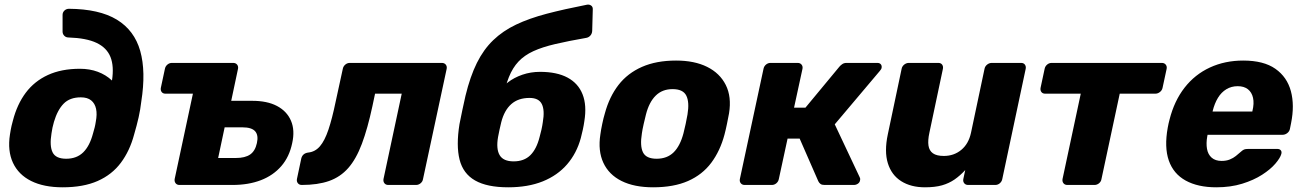

<svg xmlns="http://www.w3.org/2000/svg" viewBox="-20 -788 5546 818"><path d="M247 10Q166.7 10 112.7 -16.9Q58.8 -43.8 35.2 -94.5Q11.6 -145.3 22.4 -214.9Q24.4 -227.2 25.8 -235.3Q27.1 -243.3 29.2 -251.8Q31.3 -260.4 34.9 -273.9Q52.8 -343.4 89.6 -392.7Q126.5 -442 184.1 -468.5Q241.8 -495 320.6 -495Q362 -495 396.5 -482.2Q431 -469.4 457.1 -445Q466.4 -505.8 450.7 -545.1Q435 -584.5 391.6 -605.2Q348.1 -625.9 272.1 -628.3Q260.9 -628.3 253.8 -635.7Q246.6 -643.1 246.6 -653.4V-724.5Q246.6 -735.1 254.1 -742.6Q261.5 -750 272.8 -750.6Q403.3 -749.7 477.9 -704.2Q552.5 -658.7 577.4 -571.1Q602.2 -483.4 581.9 -355.1Q578.2 -322.2 570.6 -288.1Q562.9 -254 551.4 -214.9Q532.9 -145.3 494.9 -94.5Q457 -43.8 396 -16.9Q335 10 247 10ZM262 -111.7Q306.7 -111.7 334.5 -138.9Q362.3 -166.1 376.4 -219.9Q380.4 -233.4 383.2 -244.4Q386 -255.4 388 -268.9Q394.3 -301 389.3 -324.3Q384.3 -347.5 368.3 -360.4Q352.4 -373.3 324.4 -373.3Q277.6 -373.3 251.2 -346.4Q224.9 -319.5 209.9 -268.9Q205.9 -255 203.6 -244.2Q201.4 -233.4 199.4 -219.9Q190.6 -166.1 204.1 -138.9Q217.5 -111.7 262 -111.7Z M744.6 0Q734 0 728.3 -7.2Q722.5 -14.5 724.1 -25.1L801.9 -388.9H684.8Q674.1 -388.9 668.7 -396.1Q663.3 -403.4 665.3 -414L682.6 -494.9Q684.6 -505.5 693.2 -512.8Q701.7 -520 712.4 -520H973.5Q984.1 -520 990.1 -512.8Q996 -505.5 994 -494.9L965.1 -358.5H1052.2Q1117.7 -358.9 1160.1 -336.5Q1202.4 -314.1 1219.7 -273.6Q1237.1 -233 1224.9 -178.4Q1212.9 -120 1178.5 -80.3Q1144.1 -40.6 1091.4 -20.3Q1038.6 0 970.5 0ZM909.4 -114.9H985.2Q1024 -114.9 1045.6 -129.7Q1067.1 -144.5 1074.5 -178.4Q1081.9 -211.5 1067.2 -228.5Q1052.5 -245.5 1013 -245.5H937.1Z M1265.6 0Q1255 0 1249.1 -7.4Q1243.1 -14.9 1245.1 -25.5L1263.7 -113.4Q1269.4 -135 1293.4 -138.1Q1322.9 -141.2 1343.2 -165Q1363.5 -188.7 1379.3 -235.7Q1395.1 -282.7 1409.8 -353.8L1440.5 -494.9Q1442.5 -505.5 1451.1 -512.8Q1459.6 -520 1470.3 -520H1862.5Q1873.1 -520 1879.1 -512.8Q1885 -505.5 1883 -494.9L1782.2 -25.1Q1780.6 -14.5 1771.9 -7.2Q1763.1 0 1752.5 0H1634.3Q1623.6 0 1617.9 -7.2Q1612.1 -14.5 1613.8 -25.1L1691.5 -388.9H1577.9L1566.6 -335.5Q1546.2 -240.4 1521.8 -175.4Q1497.4 -110.4 1463.7 -72.1Q1430.1 -33.9 1381.9 -16.9Q1333.6 0 1265.6 0Z M2145.1 10Q2055 10 2004.1 -19.1Q1953.1 -48.1 1938 -107.9Q1922.9 -167.7 1937.6 -259.2Q1943.4 -288.6 1950 -320Q1956.6 -351.4 1963.2 -380.1Q1983.1 -462.2 2011.6 -519.7Q2040.1 -577.1 2081.2 -616.7Q2122.4 -656.4 2178.7 -683.2Q2235.1 -710 2309.7 -729.6Q2384.4 -749.1 2480.4 -767.9Q2490.6 -769.9 2498.4 -764.4Q2506.1 -759 2505.5 -747.9L2503 -656.4Q2502.4 -644.9 2495.5 -636.8Q2488.6 -628.8 2478.4 -626.8Q2401.2 -613.3 2345.9 -600.4Q2290.6 -587.5 2252.4 -570Q2214.2 -552.5 2189.1 -525.9Q2164 -499.3 2148 -459.3Q2132 -419.2 2120.6 -360.4L2101.9 -388.5Q2116.1 -415.5 2143.2 -436.6Q2170.2 -457.6 2205.8 -469.8Q2241.4 -481.9 2280.6 -481.9Q2352.6 -481.9 2398.2 -457.3Q2443.7 -432.8 2462.1 -385.9Q2480.5 -339.1 2469.6 -272Q2467.2 -254.5 2463 -235.3Q2458.7 -216.1 2454.5 -199.9Q2437 -135.3 2396.1 -87.9Q2355.2 -40.6 2292.4 -15.3Q2229.6 10 2145.1 10ZM2168.4 -100.5Q2212.7 -100.5 2239.4 -126.7Q2266 -153 2278.9 -204.3Q2282.5 -216.4 2286.7 -235.1Q2290.9 -253.9 2292.6 -267.6Q2301.4 -318 2288.5 -344.4Q2275.6 -370.8 2236.1 -370.8Q2187.9 -370.8 2158.2 -344.4Q2128.5 -318 2115.6 -267.6Q2112.2 -253.9 2108.1 -235.1Q2103.9 -216.4 2101.9 -204.3Q2093.1 -153 2108.9 -126.7Q2124.6 -100.5 2168.4 -100.5Z M2762.4 10Q2682.1 10 2628.1 -16.9Q2574.1 -43.8 2550.6 -94.5Q2527 -145.3 2537.8 -214.9Q2540.4 -234.9 2545.8 -260.3Q2551.1 -285.8 2557 -305.1Q2576.1 -375.7 2615 -426Q2653.9 -476.2 2715.2 -503.1Q2776.5 -530 2860.4 -530Q2938.6 -530 2992.7 -503.1Q3046.9 -476.2 3072.1 -426Q3097.4 -375.7 3086 -305.1Q3082.4 -285.8 3077.2 -260.3Q3072 -234.9 3066.7 -214.9Q3048.2 -145.3 3010.3 -94.5Q2972.4 -43.8 2911.4 -16.9Q2850.4 10 2762.4 10ZM2777.4 -111.7Q2822.1 -111.7 2849.9 -138.9Q2877.6 -166.1 2891.8 -219.9Q2895.8 -234.9 2901.2 -260Q2906.6 -285.1 2909 -300.1Q2917.8 -353 2903.9 -380.6Q2890.1 -408.3 2845.4 -408.3Q2801.6 -408.3 2773.6 -380.6Q2745.5 -353 2732 -300.1Q2728 -285.1 2722.4 -260Q2716.7 -234.9 2714.7 -219.9Q2706 -166.1 2719.4 -138.9Q2732.9 -111.7 2777.4 -111.7Z M3152.6 0Q3142 0 3136.1 -7.2Q3130.1 -14.5 3132.1 -25.1L3232.9 -494.9Q3234.9 -505.5 3243.4 -512.8Q3252 -520 3262.6 -520H3378.4Q3389 -520 3394.9 -512.8Q3400.9 -505.5 3398.9 -494.9L3363 -329.4H3411.6L3556.1 -503.8Q3560.6 -509.3 3568.1 -514.6Q3575.5 -520 3587 -520H3717.9Q3727.5 -520 3732.4 -514.3Q3737.4 -508.6 3736.1 -499.8Q3735.5 -493.6 3728.5 -485.9L3536.4 -258.3L3642.5 -33.2Q3643.9 -30.5 3644.6 -27.5Q3645.2 -24.5 3644.2 -20.2Q3643.2 -11.4 3635.4 -5.7Q3627.5 0 3617.9 0H3492.4Q3481.5 0 3475.6 -4.4Q3469.6 -8.9 3466.3 -15.9L3386.9 -197.5H3335.4L3298.1 -25.1Q3296.1 -14.5 3287.6 -7.2Q3279 0 3268.4 0Z M3920.5 10Q3860.8 10 3819.5 -16.1Q3778.3 -42.1 3762.6 -92.5Q3747 -142.9 3762.5 -215.9L3821.3 -494.9Q3823.3 -505.5 3832.3 -512.8Q3841.4 -520 3852 -520H3977.7Q3988.4 -520 3993.8 -512.8Q3999.2 -505.5 3997.2 -494.9L3939.5 -222.1Q3932.5 -189.9 3935.7 -167.9Q3938.9 -146 3954.7 -134.8Q3970.5 -123.6 4001.1 -123.6Q4044.2 -123.6 4075.4 -149.4Q4106.6 -175.2 4116.8 -222.1L4174.5 -494.9Q4176.5 -505.5 4185.6 -512.8Q4194.6 -520 4205.3 -520H4330.4Q4341 -520 4346.4 -512.8Q4351.9 -505.5 4349.9 -494.9L4250.1 -25.1Q4248.1 -14.5 4239.6 -7.2Q4231 0 4220.4 0H4104.6Q4094 0 4088.1 -7.2Q4082.1 -14.5 4084.1 -25.1L4092.3 -63.4Q4070.5 -39.8 4046.8 -23.3Q4023 -6.9 3993.2 1.6Q3963.4 10 3920.5 10Z M4527.3 0Q4516.6 0 4510.9 -7.2Q4505.1 -14.5 4506.8 -25.1L4584.5 -388.9H4432.8Q4422.1 -388.9 4416.7 -396.1Q4411.3 -403.4 4413.3 -414L4430.6 -494.9Q4432.6 -505.5 4441.2 -512.8Q4449.7 -520 4460.4 -520H4929.9Q4940.5 -520 4946.4 -512.8Q4952.4 -505.5 4950.4 -494.9L4933 -414Q4931 -403.4 4921.9 -396.1Q4912.9 -388.9 4902.2 -388.9H4750.5L4672.7 -25.1Q4671.1 -14.5 4662.4 -7.2Q4653.6 0 4643 0Z M5162 10Q5083.6 10 5031.5 -18.7Q4979.4 -47.4 4959.6 -104.1Q4939.9 -160.7 4955.1 -244.4Q4956.5 -251.2 4958.6 -261.9Q4960.6 -272.5 4962.8 -278.8Q4982.8 -358 5026.7 -414.4Q5070.6 -470.8 5134.7 -500.4Q5198.9 -530 5276.4 -530Q5363.9 -530 5413.7 -494.9Q5463.5 -459.9 5479.7 -399.7Q5495.9 -339.5 5480.5 -263.3L5475.6 -238.9Q5473.6 -228.3 5464.4 -221Q5455.1 -213.8 5444.5 -213.8H5124.7Q5124.7 -213.1 5124.2 -211Q5123.7 -208.9 5123.4 -206.9Q5118.2 -177.5 5122.3 -153.9Q5126.4 -130.2 5142.1 -116.3Q5157.9 -102.4 5184.6 -102.4Q5204.5 -102.4 5219.4 -108.5Q5234.4 -114.6 5245 -123.2Q5255.6 -131.9 5262.6 -138Q5274 -148.5 5280.1 -151Q5286.3 -153.5 5297.9 -153.5H5422Q5431.6 -153.5 5436.6 -147.7Q5441.6 -141.9 5439 -132.2Q5434.4 -115.1 5413.7 -90.9Q5393 -66.6 5357.1 -43.5Q5321.2 -20.4 5272 -5.2Q5222.7 10 5162 10ZM5146.1 -312.9H5315.4L5315.8 -315Q5323.8 -347.5 5318.4 -371.3Q5313 -395 5296.5 -407.9Q5280 -420.8 5253.1 -420.8Q5226.2 -420.8 5204.9 -407.9Q5183.5 -395 5169 -371.3Q5154.5 -347.5 5146.5 -315Z"/></svg>

Font: Rubik Light
Style: Italic
Weight: 300
Italic angle: -12°
Designer: Hubert and Fischer
Foundry: Hubert and Fischer
Version: Version 2.300;gftools[0.9.30]